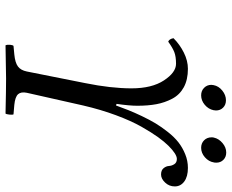

<svg xmlns="http://www.w3.org/2000/svg" viewBox="-92 -745 839 695"><g transform="rotate(90 327.5 -397.5)"><path d="M238.8 -75.2 280.8 -286.1Q299.8 -379.9 299.8 -454.1Q299.8 -527.8 271 -571.5Q242.2 -615.2 210.9 -615.2Q184.6 -615.2 168.5 -608.9Q152.3 -602.5 130.9 -586.9Q121.1 -590.3 118.2 -606Q141.1 -628.9 170.7 -643.6Q200.2 -658.2 229 -658.2Q268.6 -658.2 295.9 -643.3Q323.2 -628.4 337.4 -601.3Q351.6 -574.2 357.2 -543.9Q362.8 -513.7 362.8 -475.1Q362.8 -446.8 356 -399.9L361.8 -397.9Q371.1 -423.3 378.9 -443.1Q386.7 -462.9 400.1 -491.2Q413.6 -519.5 426.5 -541Q439.5 -562.5 457.8 -585.7Q476.1 -608.9 495.1 -623.8Q514.2 -638.7 538.1 -648.4Q562 -658.2 587.9 -658.2Q619.1 -658.2 637 -645Q654.8 -631.8 654.8 -610.8Q654.8 -590.3 640.9 -575.7Q627 -561 611.8 -561Q596.2 -561 588.9 -570.1Q581.5 -579.1 580.8 -589.6Q580.1 -600.1 574.2 -609.1Q568.4 -618.2 555.2 -618.2Q538.1 -618.2 507.8 -587.9Q493.2 -573.2 476.6 -550.3Q460 -527.3 438.7 -490Q417.5 -452.6 397 -397.5Q376.5 -342.3 361.8 -278.8L315.9 -75.2Q311.5 -54.2 321 -43.5Q330.6 -32.7 359.9 -29.8L394 -26.9Q396 -22.9 394.8 -12Q393.6 -1 391.1 2Q303.2 0 264.2 0Q233.9 0 144 2Q141.1 -4.9 142.1 -14.4Q143.1 -23.9 146 -26.9L176.8 -29.8Q207 -32.7 220.7 -43Q234.4 -53.2 238.8 -75.2ZM478 -752Q481.9 -770 497.8 -783.4Q513.7 -796.9 532.2 -796.9Q548.3 -796.9 558.6 -786.6Q568.8 -776.4 568.8 -761.2Q568.8 -753.9 567.9 -752Q564.9 -733.4 549.3 -719.7Q533.7 -706.1 515.1 -706.1Q498.5 -706.1 487.8 -716.8Q477.1 -727.5 477.1 -744.1Q477.1 -749 478 -752ZM288.1 -751Q291.5 -769.5 307.9 -782.7Q324.2 -795.9 342.8 -795.9Q359.4 -795.9 369.6 -785.6Q379.9 -775.4 379.9 -759.8Q379.9 -758.3 379.4 -755.4Q378.9 -752.4 378.9 -751Q375 -732.4 359.4 -719.2Q343.8 -706.1 325.2 -706.1Q308.6 -706.1 297.9 -716.8Q287.1 -727.5 287.1 -743.2Q287.1 -744.1 287.6 -746.8Q288.1 -749.5 288.1 -751Z"/></g></svg>

Font: Common Serif
Style: Bold Italic
Weight: 700
Italic angle: -12°
Designer: Philipp H. Poll, Khaled Hosny
Foundry: Stefan Peev, Context Ltd.
Version: Version 1.026